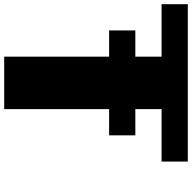

<svg xmlns="http://www.w3.org/2000/svg" viewBox="-20 -895 915 915"><g transform="rotate(90 437.5 -437.5)"><path d="M250 0H500V-500H625V-625H500V-750H750V-875H0V-750H250V-625H125V-500H250Z"/></g></svg>

Font: Faithful 32x
Style: Bold
Weight: 400
Foundry: Faithful Resource Pack
Version: Version 1.0; January 27, 2023